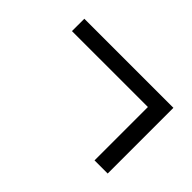

<svg xmlns="http://www.w3.org/2000/svg" viewBox="-64 -562 692 692"><g transform="rotate(45 282.0 -215.5)"><path d="M442 -48V-320H55V-383H509V-48Z"/></g></svg>

Font: Ubuntu Sans
Style: Regular
Weight: 400
Designer: Dalton Maag Ltd
Foundry: Dalton Maag Ltd
Version: Version 1.006; ttfautohint (v1.8.4.7-5d5b)